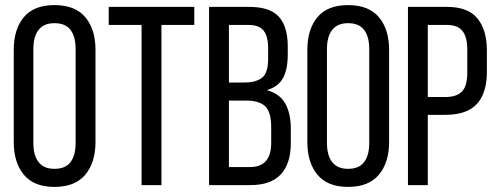

<svg xmlns="http://www.w3.org/2000/svg" viewBox="-20 -727 1953 754"><path d="M34 -531Q34 -612 73.5 -659.5Q113 -707 194 -707Q275 -707 315 -659.5Q355 -612 355 -531V-169Q355 -89 315 -41Q275 7 194 7Q113 7 73.5 -41Q34 -89 34 -169ZM111 -165Q111 -117 131.5 -90.5Q152 -64 194 -64Q237 -64 257 -90.5Q277 -117 277 -165V-535Q277 -583 257 -609.5Q237 -636 194 -636Q152 -636 131.5 -609.5Q111 -583 111 -535Z M536 0V-629H407V-700H743V-629H614V0Z M958 -700Q1040 -700 1075 -661.5Q1110 -623 1110 -545V-512Q1110 -456 1092 -421.5Q1074 -387 1028 -373Q1079 -359 1100.5 -320Q1122 -281 1122 -223V-164Q1122 -85 1083 -42.5Q1044 0 962 0H801V-700ZM939 -403Q986 -403 1009.5 -422Q1033 -441 1033 -496V-537Q1033 -584 1015.5 -606.5Q998 -629 956 -629H879V-403ZM962 -71Q1045 -71 1045 -166V-228Q1045 -287 1021.5 -309.5Q998 -332 947 -332H879V-71Z M1187 -531Q1187 -612 1226.5 -659.5Q1266 -707 1347 -707Q1428 -707 1468 -659.5Q1508 -612 1508 -531V-169Q1508 -89 1468 -41Q1428 7 1347 7Q1266 7 1226.5 -41Q1187 -89 1187 -169ZM1264 -165Q1264 -117 1284.5 -90.5Q1305 -64 1347 -64Q1390 -64 1410 -90.5Q1430 -117 1430 -165V-535Q1430 -583 1410 -609.5Q1390 -636 1347 -636Q1305 -636 1284.5 -609.5Q1264 -583 1264 -535Z M1735 -700Q1818 -700 1855 -654.5Q1892 -609 1892 -529V-445Q1892 -361 1852.5 -318.5Q1813 -276 1729 -276H1660V0H1582V-700ZM1729 -346Q1773 -346 1794 -367.5Q1815 -389 1815 -440V-533Q1815 -581 1796.5 -605Q1778 -629 1735 -629H1660V-346Z"/></svg>

Font: Bebas Neue Regular
Style: Regular
Weight: 400
Designer: Ryoichi Tsunekawa & LGV (GE)
Foundry: Free Software Foundation, Inc.
Version: Version 1.003 August 13, 2016